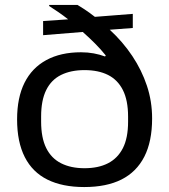

<svg xmlns="http://www.w3.org/2000/svg" viewBox="-20 -743 682 775"><path d="M320 12Q232 12 171.5 -18Q111 -48 80 -109Q49 -170 49 -261Q49 -349 79 -409Q109 -469 167 -500.5Q225 -532 307 -532Q334 -532 358.5 -527.5Q383 -523 404 -515L407 -519Q387 -544 363 -568Q339 -592 314 -614L154 -601V-658L255 -665Q236 -680 216.5 -693.5Q197 -707 178 -719L179 -723H293Q305 -716 317 -708Q329 -700 340.5 -692Q352 -684 363 -675L516 -687V-630L423 -623Q476 -574 514 -517Q552 -460 573 -397Q594 -334 594 -265Q594 -172 562.5 -110.5Q531 -49 470.5 -18.5Q410 12 320 12ZM321 -64Q377 -64 416 -84Q455 -104 476 -145Q497 -186 497 -252V-272Q497 -338 476 -379.5Q455 -421 416 -440.5Q377 -460 321 -460Q266 -460 226.5 -440.5Q187 -421 166.5 -379.5Q146 -338 146 -273V-252Q146 -187 166.5 -145.5Q187 -104 226.5 -84Q266 -64 321 -64Z"/></svg>

Font: Archivo SemiExpanded
Style: Regular
Weight: 400
Width: 6
Designer: Hector Gatti
Foundry: Omnibus-Type
Version: Version 2.001